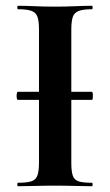

<svg xmlns="http://www.w3.org/2000/svg" viewBox="-20 -645 382 665"><path d="M42 -299Q39 -299 38 -306Q37 -313 38 -320Q39 -327 42 -327H298Q301 -327 301.5 -320Q302 -313 301.5 -306Q301 -299 298 -299ZM227 -81Q227 -52 232 -37Q237 -22 252 -17Q267 -12 298 -12Q301 -12 301 -6Q301 0 298 0Q272 0 240 -1Q208 -2 170 -2Q134 -2 101 -1Q68 0 42 0Q40 0 40 -6Q40 -12 42 -12Q73 -12 88.5 -17Q104 -22 109.5 -37Q115 -52 115 -81V-544Q115 -573 109.5 -587.5Q104 -602 88.5 -607.5Q73 -613 42 -613Q40 -613 40 -619Q40 -625 42 -625Q68 -625 101 -623.5Q134 -622 170 -622Q208 -622 240.5 -623.5Q273 -625 298 -625Q301 -625 301 -619Q301 -613 298 -613Q268 -613 252.5 -607Q237 -601 232 -586Q227 -571 227 -542Z"/></svg>

Font: Cormorant Light
Style: Bold
Weight: 700
Version: Version 4.000